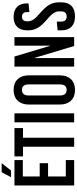

<svg xmlns="http://www.w3.org/2000/svg" viewBox="656 -1546 900 2251"><g transform="rotate(-90 1105.5 -420.0)"><path d="M232 -740H154L212 -850H319ZM355 -602H163V-404H318V-306H163V-98H355V0H57V-700H355Z M730 -600H617V0H511V-600H398V-700H730Z M903 0H797V-700H903Z M1348 -533V-167Q1348 -85 1302.5 -37.5Q1257 10 1177 10Q1097 10 1051.5 -37.5Q1006 -85 1006 -167V-533Q1006 -615 1051.5 -662.5Q1097 -710 1177 -710Q1257 -710 1302.5 -662.5Q1348 -615 1348 -533ZM1112 -532V-168Q1112 -88 1177 -88Q1242 -88 1242 -168V-532Q1242 -612 1177 -612Q1112 -612 1112 -532Z M1796 0H1692L1553 -464H1551V0H1451V-700H1569L1694 -283H1696V-700H1796Z M2192 -553V-535L2090 -525V-551Q2090 -612 2036 -612Q1982 -612 1982 -551V-542Q1982 -510 2001 -479.5Q2020 -449 2071 -406Q2144 -344 2174 -294Q2204 -244 2204 -182V-147Q2204 -72 2161.5 -31Q2119 10 2040 10Q1961 10 1918.5 -31Q1876 -72 1876 -147V-194L1978 -204V-154Q1978 -88 2038 -88Q2098 -88 2098 -154V-177Q2098 -211 2078 -241.5Q2058 -272 2006 -316Q1934 -377 1905 -426.5Q1876 -476 1876 -538V-553Q1876 -628 1917 -669Q1958 -710 2034 -710Q2110 -710 2151 -669Q2192 -628 2192 -553Z"/></g></svg>

Font: Bebas Kai
Style: Regular
Weight: 400
Designer: Ryoichi Tsunekawa
Foundry: Dharma Type
Version: Version 1.001;PS 001.001;hotconv 1.0.70;makeotf.lib2.5.58329